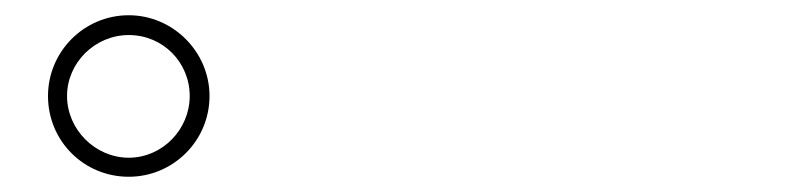

<svg xmlns="http://www.w3.org/2000/svg" viewBox="-20 -882 1040 252"><path d="M149 -650C207 -650 255 -697 255 -756C255 -814 207 -862 149 -862C90 -862 43 -814 43 -756C43 -697 90 -650 149 -650ZM68 -756C68 -800 105 -836 149 -836C194 -836 229 -800 229 -756C229 -712 193 -675 149 -675C105 -675 68 -712 68 -756Z"/></svg>

Font: LINE Seed JP_OTF Thin
Style: Regular
Weight: 250
Designer: LY Corporation & Fontrix & Fontworks
Version: Version 1.007